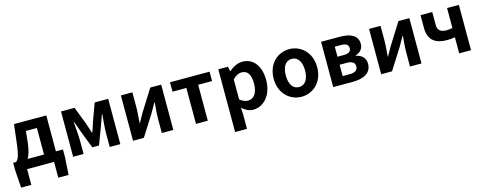

<svg xmlns="http://www.w3.org/2000/svg" viewBox="-29 -1325 5779 2292"><g transform="rotate(-15 2860.5 -179.5)"><path d="M156 0H489V195H616L630 -20V-116H543V-560H144L117 -331C97 -166 76 -131 48 -116H15V-20L30 195H156ZM194 -116C218 -158 235 -217 245 -299L260 -444H396V-116Z M725 0H854V-173C854 -230 843 -339 839 -401H843C859 -355 881 -297 897 -251L975 -50H1058L1134 -251C1150 -297 1172 -353 1188 -401H1193C1187 -339 1177 -230 1177 -173V0H1308V-560H1141L1064 -349C1050 -303 1036 -262 1021 -221H1016C1003 -262 988 -303 974 -349L892 -560H725Z M1465 0H1599L1763 -259C1781 -291 1810 -344 1830 -377H1834C1828 -307 1821 -233 1821 -176V0H1963V-560H1828L1665 -300C1647 -268 1617 -216 1598 -182H1595C1600 -252 1607 -327 1607 -383V-560H1465Z M2243 0H2389V-444H2561V-560H2072V-444H2243Z M2669 215H2816V44L2811 -47C2853 -8 2901 14 2950 14C3073 14 3188 -97 3188 -289C3188 -461 3105 -574 2968 -574C2907 -574 2850 -542 2803 -502H2800L2789 -560H2669ZM2918 -107C2887 -107 2852 -118 2816 -149V-396C2854 -434 2888 -453 2926 -453C3003 -453 3037 -394 3037 -287C3037 -165 2984 -107 2918 -107Z M3547 14C3687 14 3816 -94 3816 -280C3816 -466 3687 -574 3547 -574C3406 -574 3278 -466 3278 -280C3278 -94 3406 14 3547 14ZM3547 -106C3470 -106 3428 -174 3428 -280C3428 -385 3470 -454 3547 -454C3623 -454 3666 -385 3666 -280C3666 -174 3623 -106 3547 -106Z M3939 0H4183C4311 0 4413 -46 4413 -161C4413 -238 4365 -276 4297 -292V-297C4361 -315 4391 -362 4391 -413C4391 -523 4295 -560 4170 -560H3939ZM4082 -337V-461H4161C4224 -461 4250 -438 4250 -398C4250 -360 4224 -337 4159 -337ZM4082 -98V-238H4171C4239 -238 4270 -210 4270 -170C4270 -127 4242 -98 4174 -98Z M4532 0H4666L4830 -259C4848 -291 4877 -344 4897 -377H4901C4895 -307 4888 -233 4888 -176V0H5030V-560H4895L4732 -300C4714 -268 4684 -216 4665 -182H4662C4667 -252 4674 -327 4674 -383V-560H4532Z M5496 0H5642V-560H5496V-314C5472 -308 5452 -305 5425 -305C5347 -305 5313 -336 5313 -400V-560H5168V-400C5168 -249 5259 -190 5394 -190C5442 -190 5463 -192 5496 -199Z"/></g></svg>

Font: Noto Sans Mono CJK SC
Style: Bold
Weight: 700
Designer: Ryoko NISHIZUKA 西塚涼子 (kana, bopomofo & ideographs); Paul D. Hunt (Latin, Greek & Cyrillic); Sandoll Communications 산돌커뮤니
Foundry: Adobe
Version: Version 2.004;hotconv 1.0.118;makeotfexe 2.5.65603